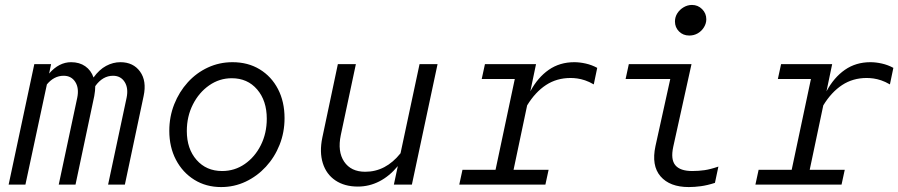

<svg xmlns="http://www.w3.org/2000/svg" viewBox="-20 -748 3640 778"><path d="M15 0 119 -488H187L179 -450Q219 -496 268 -496Q302 -496 325.5 -479.5Q349 -463 359 -434Q382 -466 410 -481Q438 -496 468 -496Q520 -496 547.5 -458Q575 -420 562 -359L486 0H418L493 -352Q501 -391 485 -416Q469 -441 438 -441Q396 -441 366 -399Q366 -390 365 -380Q364 -370 362 -359L286 0H218L293 -352Q301 -391 285 -416Q269 -441 238 -441Q218 -441 201 -432Q184 -423 170 -406L83 0Z M876 10Q815 10 767.5 -19.5Q720 -49 693 -100.5Q666 -152 666 -218Q666 -275 686 -325.5Q706 -376 741 -414.5Q776 -453 822.5 -474.5Q869 -496 922 -496Q985 -496 1032.5 -467Q1080 -438 1106.5 -387Q1133 -336 1133 -269Q1133 -212 1113 -161.5Q1093 -111 1057.5 -72.5Q1022 -34 975.5 -12Q929 10 876 10ZM880 -55Q931 -55 972 -83.5Q1013 -112 1037 -160Q1061 -208 1061 -267Q1061 -340 1022 -385.5Q983 -431 919 -431Q869 -431 827.5 -402Q786 -373 761.5 -324.5Q737 -276 737 -217Q737 -145 776.5 -100Q816 -55 880 -55Z M1430 8Q1376 8 1339 -17Q1302 -42 1288 -87Q1274 -132 1286 -190L1349 -488H1422L1361 -201Q1347 -134 1374.5 -93Q1402 -52 1460 -52Q1543 -52 1603 -127L1680 -488H1753L1649 0H1576L1592 -75Q1558 -34 1517 -13Q1476 8 1430 8Z M1841 0 1854 -60H1988L2066 -428H1932L1945 -488H2152L2129 -378Q2159 -434 2203.5 -465Q2248 -496 2307 -496Q2329 -496 2353.5 -490.5Q2378 -485 2400 -473L2386 -406Q2367 -417 2350.5 -422.5Q2334 -428 2319.5 -430Q2305 -432 2292 -432Q2236 -432 2192.5 -403.5Q2149 -375 2116 -321L2061 -60H2203L2190 0Z M2773 -604Q2748 -604 2731.5 -620.5Q2715 -637 2715 -661Q2715 -679 2724.5 -694Q2734 -709 2750 -718.5Q2766 -728 2784 -728Q2808 -728 2825 -711Q2842 -694 2842 -670Q2842 -653 2832.5 -637.5Q2823 -622 2807.5 -613Q2792 -604 2773 -604ZM2771 10Q2694 10 2656.5 -33.5Q2619 -77 2636 -156L2696 -428H2515L2528 -488H2782L2708 -153Q2697 -102 2716.5 -78.5Q2736 -55 2785 -55Q2811 -55 2835 -58.5Q2859 -62 2891 -73L2877 -7Q2846 3 2820 6.5Q2794 10 2771 10Z M3041 0 3054 -60H3188L3266 -428H3132L3145 -488H3352L3329 -378Q3359 -434 3403.5 -465Q3448 -496 3507 -496Q3529 -496 3553.5 -490.5Q3578 -485 3600 -473L3586 -406Q3567 -417 3550.5 -422.5Q3534 -428 3519.5 -430Q3505 -432 3492 -432Q3436 -432 3392.5 -403.5Q3349 -375 3316 -321L3261 -60H3403L3390 0Z"/></svg>

Font: Red Hat Mono
Style: Italic
Weight: 400
Italic angle: -12°
Monospace: yes
Designer: Pentagram, MCKL
Foundry: MCKL
Version: Version 1.030